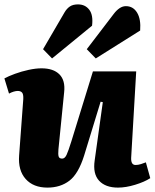

<svg xmlns="http://www.w3.org/2000/svg" viewBox="-22 -840 704 874"><path d="M-2 -483Q16 -493 46 -504Q76 -515 108.5 -522Q141 -529 167 -529Q221 -529 248.5 -501.5Q276 -474 270 -420L244 -160Q242 -137 245 -127.5Q248 -118 261 -118Q273 -118 281 -135Q289 -152 303 -197L401 -515H598L575 -121Q574 -89 595 -89Q607 -89 619.5 -93Q632 -97 642 -101L662 -29Q636 -12 593.5 1Q551 14 515 14Q458 14 429 -17.5Q400 -49 409 -110L446 -375L436 -377L361 -132Q335 -49 294 -17.5Q253 14 194 14Q130 14 95 -25Q60 -64 65 -132L84 -389Q85 -411 78.5 -418.5Q72 -426 59 -426Q42 -426 19 -414ZM272 -784Q282 -801 296 -810.5Q310 -820 333 -820Q366 -820 384.5 -795.5Q403 -771 397 -723L215 -574L174 -616ZM496 -777Q508 -793 522 -802.5Q536 -812 551 -812Q584 -812 602 -782.5Q620 -753 616 -701L414 -574L373 -616Z"/></svg>

Font: Literata 12pt ExtraBold
Style: Italic
Weight: 800
Italic angle: -2°
Designer: Latin by Veronika Burian and Jose Scaglione. Greek by Irene Vlachou. Cyrillic by Vera Evstafieva
Foundry: TypeTogether
Version: Version 3.002